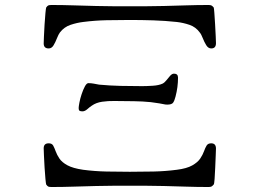

<svg xmlns="http://www.w3.org/2000/svg" viewBox="-20 -759 1040 769"><path d="M845 -164Q845 -158 844 -136Q843 -114 842 -88Q841 -62 839.5 -42Q838 -22 836 -20Q830 -13 826 -11.5Q822 -10 814 -10Q769 -10 724.5 -11.5Q680 -13 636 -14Q602 -15 568 -15Q534 -15 500 -15Q466 -15 432.5 -15Q399 -15 365 -14Q320 -13 275.5 -11.5Q231 -10 187 -10Q178 -10 174 -11.5Q170 -13 165 -20Q164 -22 162 -42Q160 -62 158.5 -88.5Q157 -115 156 -137Q155 -159 155 -165Q155 -185 175 -185Q188 -185 193 -176Q198 -167 203 -153Q208 -139 218 -124Q228 -109 250 -97Q272 -85 313 -79Q359 -73 406.5 -72Q454 -71 500 -71Q547 -71 594.5 -72Q642 -73 688 -79Q728 -84 750 -96.5Q772 -109 782 -124Q792 -139 797 -153Q802 -167 807.5 -176Q813 -185 826 -185Q845 -185 845 -164ZM693 -448Q693 -429 690.5 -410Q688 -391 683 -372Q679 -356 673.5 -348Q668 -340 650 -340Q642 -340 634 -342Q626 -344 618 -345Q584 -351 550.5 -352.5Q517 -354 483 -354Q463 -354 438 -354.5Q413 -355 389 -351.5Q365 -348 348 -336Q340 -331 330 -322Q320 -313 310 -313Q302 -313 298.5 -315.5Q295 -318 295 -326Q295 -332 298 -348Q301 -364 307 -382Q313 -400 320 -413Q327 -426 334 -426Q345 -426 355.5 -424Q366 -422 377 -420Q420 -416 463 -415Q506 -414 549 -414Q566 -414 591 -415.5Q616 -417 631 -424Q639 -428 646.5 -437.5Q654 -447 661.5 -455.5Q669 -464 677 -464Q693 -464 693 -448ZM845 -586Q845 -565 826 -565Q814 -565 806 -578Q798 -591 792 -606.5Q786 -622 780 -629Q764 -651 739 -659.5Q714 -668 688 -671Q641 -676 594 -677.5Q547 -679 500 -679Q453 -679 406.5 -678Q360 -677 313 -671Q288 -668 262.5 -659.5Q237 -651 220 -629Q214 -621 208 -605.5Q202 -590 194.5 -577.5Q187 -565 175 -565Q155 -565 155 -585Q155 -591 156 -613Q157 -635 158.5 -661Q160 -687 162 -707Q164 -727 165 -729Q170 -736 174 -737.5Q178 -739 187 -739Q231 -739 275.5 -737.5Q320 -736 365 -735Q399 -734 432.5 -734Q466 -734 500 -734Q534 -734 568 -734Q602 -734 636 -735Q680 -736 724.5 -737.5Q769 -739 814 -739Q822 -739 826 -737.5Q830 -736 836 -729Q837 -727 838.5 -707.5Q840 -688 841.5 -662Q843 -636 844 -614Q845 -592 845 -586Z"/></svg>

Font: Kaisei Decol
Style: Bold
Weight: 700
Designer: Font-Kai, 金井和夫
Foundry: KAZUO KANAI
Version: Version 5.003